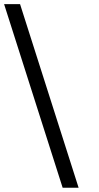

<svg xmlns="http://www.w3.org/2000/svg" viewBox="-71 -789 476 925"><path d="M307.7 115.4H230.8L-51.3 -769.2H25.6Z"/></svg>

Font: Slabo 13px
Style: Regular
Weight: 400
Designer: John Hudson
Foundry: Tiro Typeworks Ltd.
Version: Version 1.02 Build 005a